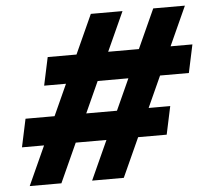

<svg xmlns="http://www.w3.org/2000/svg" viewBox="-50 -744 867 797"><g transform="rotate(-5 383.0 -345.0)"><path d="M42 0 116 -163H24L49 -280H170L229 -410H138L163 -527H283L357 -690H489L415 -527H543L617 -690H749L675 -527H766L741 -410H621L562 -280H652L627 -163H508L434 0H302L376 -163H248L174 0ZM302 -280H430L489 -410H361Z"/></g></svg>

Font: Radio Canada SemiBold
Style: Italic
Weight: 600
Italic angle: -12°
Designer: Charles Daoud, Etienne Aubert Bonn, Alexandre Saumier Demers, Jacques Le Bailly
Foundry: Radio-Canada
Version: Version 2.104; ttfautohint (v1.8.4.7-5d5b);gftools[0.9.28.de